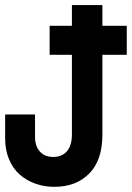

<svg xmlns="http://www.w3.org/2000/svg" viewBox="-25 -720 515 750"><path d="M168.9 -505.9V-619.1H255.9V-700.2H375V-619.1H470.2V-505.9H375V-194.8Q375 -94.2 323.7 -42.2Q272.5 9.8 187 9.8Q148.4 9.8 114.3 -2.2Q80.1 -14.2 53.2 -37.1Q26.4 -60.1 10.7 -96.7Q-4.9 -133.3 -4.9 -179.2V-272.9H111.8V-186Q111.8 -149.4 130.6 -128.2Q149.4 -106.9 183.1 -106.9Q217.3 -106.9 236.6 -129.4Q255.9 -151.9 255.9 -194.8V-505.9Z"/></svg>

Font: Cakra Normal
Style: Regular
Weight: 400
Designer: Lucia Kollert, Vojtech Kollert
Foundry: OoM Type
Version: Version 1.000;Glyphs 3.1.1 (3148)